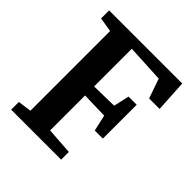

<svg xmlns="http://www.w3.org/2000/svg" viewBox="-200 -883 1023 1023"><g transform="rotate(45 312.0 -371.5)"><path d="M120 -68.5V-669L38.5 -682.5V-743H589.5L600 -562H521L482.5 -673L268.5 -684V-400L416.5 -403L436.5 -491.5H498V-236.5H437L416.5 -328L268.5 -332V-68.5L420 -58V0H43.5V-58Z"/></g></svg>

Font: Merriweather 24pt
Style: Bold
Weight: 700
Designer: Eben Sorkin
Foundry: Eben Sorkin
Version: Version 2.100